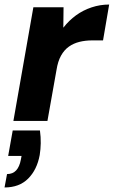

<svg xmlns="http://www.w3.org/2000/svg" viewBox="-38 -533 501 846"><path d="M21 0 109 -501H242L241 -411Q266 -443 297 -465.5Q328 -488 365.5 -500.5Q403 -513 443 -513L416 -355H368Q338 -355 312 -348.5Q286 -342 265.5 -327.5Q245 -313 231 -288Q217 -263 211 -225L171 0ZM-18 293 -7 234Q18 234 33 218Q48 202 54 170L57 154H-2L18 42H138Q142 71 141.5 98Q141 125 137 150Q125 215 86 254Q47 293 -18 293Z"/></svg>

Font: DM Sans 17pt Black
Style: Italic
Weight: 900
Italic angle: -10°
Version: Version 4.004;gftools[0.9.30]